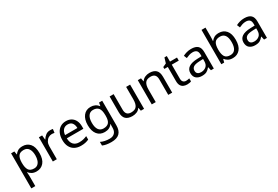

<svg xmlns="http://www.w3.org/2000/svg" viewBox="93 -2101 5336 3681"><g transform="rotate(-30 2760.5 -260.0)"><path d="M340 -546Q439 -546 499.5 -477Q560 -408 560 -269Q560 -132 499.5 -61Q439 10 339 10Q277 10 236.5 -13.5Q196 -37 173 -68H167Q169 -51 171 -25Q173 1 173 20V240H85V-536H157L169 -463H173Q197 -498 236 -522Q275 -546 340 -546ZM324 -472Q242 -472 208.5 -426Q175 -380 173 -286V-269Q173 -170 205.5 -116.5Q238 -63 326 -63Q375 -63 406.5 -90Q438 -117 453.5 -163.5Q469 -210 469 -270Q469 -362 433.5 -417Q398 -472 324 -472Z M950 -546Q965 -546 982.5 -544.5Q1000 -543 1013 -540L1002 -459Q989 -462 973.5 -464Q958 -466 944 -466Q903 -466 867 -443.5Q831 -421 809.5 -380.5Q788 -340 788 -286V0H700V-536H772L782 -438H786Q812 -482 853 -514Q894 -546 950 -546Z M1300 -546Q1369 -546 1418.5 -516Q1468 -486 1494.5 -431.5Q1521 -377 1521 -304V-251H1154Q1156 -160 1200.5 -112.5Q1245 -65 1325 -65Q1376 -65 1415.5 -74.5Q1455 -84 1497 -102V-25Q1456 -7 1416 1.5Q1376 10 1321 10Q1245 10 1186.5 -21Q1128 -52 1095.5 -113.5Q1063 -175 1063 -264Q1063 -352 1092.5 -415Q1122 -478 1175.5 -512Q1229 -546 1300 -546ZM1299 -474Q1236 -474 1199.5 -433.5Q1163 -393 1156 -321H1429Q1428 -389 1397 -431.5Q1366 -474 1299 -474Z M1847 -546Q1900 -546 1942.5 -526Q1985 -506 2015 -465H2020L2032 -536H2102V9Q2102 124 2043.5 182Q1985 240 1862 240Q1744 240 1669 206V125Q1748 167 1867 167Q1936 167 1975.5 126.5Q2015 86 2015 16V-5Q2015 -17 2016 -39.5Q2017 -62 2018 -71H2014Q1960 10 1848 10Q1744 10 1685.5 -63Q1627 -136 1627 -267Q1627 -395 1685.5 -470.5Q1744 -546 1847 -546ZM1859 -472Q1792 -472 1755 -418.5Q1718 -365 1718 -266Q1718 -167 1754.5 -114.5Q1791 -62 1861 -62Q1942 -62 1979 -105.5Q2016 -149 2016 -246V-267Q2016 -377 1978 -424.5Q1940 -472 1859 -472Z M2720 -536V0H2648L2635 -71H2631Q2605 -29 2559 -9.5Q2513 10 2461 10Q2364 10 2315 -36.5Q2266 -83 2266 -185V-536H2355V-191Q2355 -63 2474 -63Q2563 -63 2597.5 -113Q2632 -163 2632 -257V-536Z M3148 -546Q3244 -546 3293 -499.5Q3342 -453 3342 -349V0H3255V-343Q3255 -472 3135 -472Q3046 -472 3012 -422Q2978 -372 2978 -278V0H2890V-536H2961L2974 -463H2979Q3005 -505 3051 -525.5Q3097 -546 3148 -546Z M3687 -62Q3707 -62 3728 -65.5Q3749 -69 3762 -73V-6Q3748 1 3722 5.5Q3696 10 3672 10Q3630 10 3594.5 -4.5Q3559 -19 3537 -55Q3515 -91 3515 -156V-468H3439V-510L3516 -545L3551 -659H3603V-536H3758V-468H3603V-158Q3603 -109 3626.5 -85.5Q3650 -62 3687 -62Z M4072 -545Q4170 -545 4217 -502Q4264 -459 4264 -365V0H4200L4183 -76H4179Q4144 -32 4105.5 -11Q4067 10 3999 10Q3926 10 3878 -28.5Q3830 -67 3830 -149Q3830 -229 3893 -272.5Q3956 -316 4087 -320L4178 -323V-355Q4178 -422 4149 -448Q4120 -474 4067 -474Q4025 -474 3987 -461.5Q3949 -449 3916 -433L3889 -499Q3924 -518 3972 -531.5Q4020 -545 4072 -545ZM4177 -262 4098 -259Q3998 -255 3959.5 -227Q3921 -199 3921 -148Q3921 -103 3948.5 -82Q3976 -61 4019 -61Q4087 -61 4132 -98.5Q4177 -136 4177 -214Z M4518 -760V-575Q4518 -541 4516.5 -511.5Q4515 -482 4513 -465H4518Q4541 -499 4581 -522Q4621 -545 4684 -545Q4784 -545 4844.5 -475.5Q4905 -406 4905 -268Q4905 -130 4844 -60Q4783 10 4684 10Q4621 10 4581 -13Q4541 -36 4518 -68H4511L4493 0H4430V-760ZM4669 -472Q4584 -472 4551 -423Q4518 -374 4518 -271V-267Q4518 -168 4550.5 -115.5Q4583 -63 4671 -63Q4743 -63 4778.5 -116Q4814 -169 4814 -269Q4814 -472 4669 -472Z M5248 -545Q5346 -545 5393 -502Q5440 -459 5440 -365V0H5376L5359 -76H5355Q5320 -32 5281.5 -11Q5243 10 5175 10Q5102 10 5054 -28.5Q5006 -67 5006 -149Q5006 -229 5069 -272.5Q5132 -316 5263 -320L5354 -323V-355Q5354 -422 5325 -448Q5296 -474 5243 -474Q5201 -474 5163 -461.5Q5125 -449 5092 -433L5065 -499Q5100 -518 5148 -531.5Q5196 -545 5248 -545ZM5353 -262 5274 -259Q5174 -255 5135.5 -227Q5097 -199 5097 -148Q5097 -103 5124.5 -82Q5152 -61 5195 -61Q5263 -61 5308 -98.5Q5353 -136 5353 -214Z"/></g></svg>

Font: Noto IKEA Latin
Style: Regular
Weight: 400
Designer: Monotype Design Team
Foundry: Monotype Imaging Inc.
Version: Version 1.0